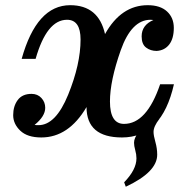

<svg xmlns="http://www.w3.org/2000/svg" viewBox="-20 -520 731 740"><path d="M450.2 9.8Q313.5 9.8 313.5 -107.4Q244.6 9.8 139.2 9.8Q85.4 9.8 58.1 -16.4Q30.8 -42.5 30.8 -76.2Q30.8 -110.8 48.3 -134.5Q65.9 -158.2 101.6 -158.2Q125 -158.2 139.6 -142.3Q154.3 -126.5 154.3 -104.5Q154.3 -71.8 113.3 -38.6Q117.2 -37.6 128.4 -37.6Q194.8 -37.6 242.7 -155Q290.5 -272.5 290.5 -367.7Q290.5 -443.8 238.3 -443.8Q160.2 -443.8 117.2 -293H63.5Q121.1 -500 250.5 -500Q359.9 -500 384.8 -388.7Q446.8 -500 549.3 -500Q597.7 -500 623.8 -475.8Q649.9 -451.7 649.9 -412.6Q649.9 -371.6 632.3 -348.6Q614.7 -325.7 584 -323.7Q560.1 -323.7 543 -336.7Q525.9 -349.6 525.9 -379.9Q525.9 -423.3 571.3 -442.9Q565.9 -443.8 560.1 -443.8Q486.8 -443.8 445.3 -326.2Q403.8 -208.5 403.8 -128.9Q403.8 -42.5 458 -42.5Q545.4 -42.5 597.2 -195.3H650.4Q604 9.8 450.2 9.8ZM464.8 199.7 458.5 182.6Q505.9 133.8 505.9 90.3Q505.9 75.2 501.2 58.6Q496.6 42 496.6 30.3Q496.6 -7.3 563.5 -50.8L594.2 -61.5Q571.8 -32.7 571.8 -11.7Q571.8 2.4 578.9 27.3Q585.9 52.2 585.9 76.2Q585.9 143.1 464.8 199.7Z"/></svg>

Font: Munson
Style: Bold Italic
Weight: 700
Italic angle: -12°
Designer: Paul James MIller
Foundry: High-Logic / Made with FontCreator
Version: Version 2.10;May 5, 2019;FontCreator 11.5.0.2430 64-bit